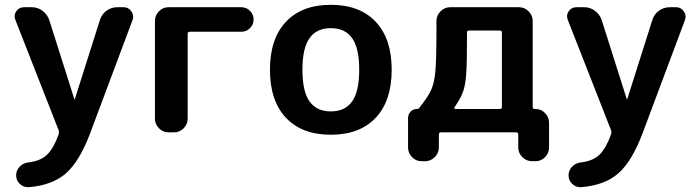

<svg xmlns="http://www.w3.org/2000/svg" viewBox="-20 -550 2891 798"><path d="M224 -8 44 -467Q36 -486 47.5 -503Q59 -520 80 -520H112Q137 -520 157 -505Q177 -490 185 -466L289 -138Q289 -137 290 -137Q291 -137 291 -138L395 -466Q402 -490 422 -505Q442 -520 468 -520H494Q514 -520 526 -503Q538 -486 531 -467L355 3Q311 120 254.5 170Q198 220 99 228Q78 229 62.5 214.5Q47 200 47 179Q47 158 62 142.5Q77 127 99 125Q148 119 175 93.5Q202 68 224 8Q225 4 225 0Q225 -4 224 -8Z M680 0Q657 0 640.5 -17Q624 -34 624 -57V-463Q624 -486 640.5 -503Q657 -520 680 -520H983Q1004 -520 1019 -505Q1034 -490 1034 -469Q1034 -448 1019 -433Q1004 -418 983 -418H769Q760 -418 760 -410V-57Q760 -34 743.5 -17Q727 0 704 0Z M1443.5 -391.5Q1414 -433 1355 -433Q1296 -433 1266.5 -391.5Q1237 -350 1237 -260Q1237 -170 1266.5 -128.5Q1296 -87 1355 -87Q1414 -87 1443.5 -128.5Q1473 -170 1473 -260Q1473 -350 1443.5 -391.5ZM1541.5 -60.5Q1475 10 1355 10Q1235 10 1168.5 -60.5Q1102 -131 1102 -260Q1102 -389 1168.5 -459.5Q1235 -530 1355 -530Q1475 -530 1541.5 -459.5Q1608 -389 1608 -260Q1608 -131 1541.5 -60.5Z M1869 -104Q1867 -102 1868.5 -99.5Q1870 -97 1873 -97H2057Q2066 -97 2066 -105V-415Q2066 -423 2057 -423H1929Q1921 -423 1921 -415Q1921 -293 1918 -246.5Q1915 -200 1905.5 -171.5Q1896 -143 1869 -104ZM1732 120Q1709 120 1692.5 103Q1676 86 1676 63V-59Q1676 -75 1686.5 -86Q1697 -97 1713 -97Q1719 -97 1722 -101Q1759 -147 1772 -176Q1785 -205 1789.5 -253.5Q1794 -302 1794 -423V-463Q1794 -486 1811 -503Q1828 -520 1851 -520H2137Q2160 -520 2177 -503Q2194 -486 2194 -463V-105Q2194 -97 2203 -97H2206Q2229 -97 2245.5 -80Q2262 -63 2262 -40V63Q2262 86 2245.5 103Q2229 120 2206 120H2191Q2168 120 2151 103Q2134 86 2134 63V9Q2134 0 2125 0H1813Q1804 0 1804 9V63Q1804 86 1787 103Q1770 120 1747 120Z M2520 -8 2340 -467Q2332 -486 2343.5 -503Q2355 -520 2376 -520H2408Q2433 -520 2453 -505Q2473 -490 2481 -466L2585 -138Q2585 -137 2586 -137Q2587 -137 2587 -138L2691 -466Q2698 -490 2718 -505Q2738 -520 2764 -520H2790Q2810 -520 2822 -503Q2834 -486 2827 -467L2651 3Q2607 120 2550.5 170Q2494 220 2395 228Q2374 229 2358.5 214.5Q2343 200 2343 179Q2343 158 2358 142.5Q2373 127 2395 125Q2444 119 2471 93.5Q2498 68 2520 8Q2521 4 2521 0Q2521 -4 2520 -8Z"/></svg>

Font: Rounded Mplus 1c Bold
Style: Bold
Weight: 700
Version: Version 1.059.20150529